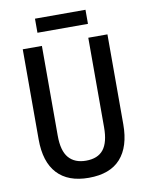

<svg xmlns="http://www.w3.org/2000/svg" viewBox="-94 -929 784 1007"><g transform="rotate(-10 297.5 -425.5)"><path d="M523 -235Q523 -116 466.5 -53Q410 10 297 10Q187 10 129.5 -52Q72 -114 72 -234V-714H174V-236Q174 -155 206 -118Q238 -81 298 -81Q361 -81 391 -119Q421 -157 421 -237V-714H523ZM432 -861V-786H163V-861Z"/></g></svg>

Font: Noto Sans Myanmar Condensed Medium
Style: Regular
Weight: 500
Width: 3
Designer: Monotype Design Team
Foundry: Monotype Imaging Inc.
Version: Version 2.107; ttfautohint (v1.8.4.7-5d5b)